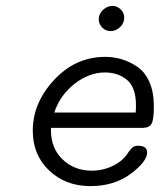

<svg xmlns="http://www.w3.org/2000/svg" viewBox="-20 -631 565 655"><path d="M91.8 -185.1Q91.8 -280.3 164.8 -358.6Q237.8 -437 338.9 -437Q367.7 -437 394.8 -429Q421.9 -420.9 448 -403.6Q474.1 -386.2 489.5 -351.6Q504.9 -316.9 504.9 -269Q504.9 -222.2 496.8 -208.5Q488.8 -194.8 466.8 -194.8H153.8V-187Q153.8 -125 193.8 -86.9Q233.9 -48.8 293 -48.8Q332 -48.8 366.5 -65.9Q400.9 -83 418.9 -112.8Q431.2 -130.9 441.9 -132.8Q445.8 -133.8 451.2 -133.8Q481.9 -133.8 481.9 -110.8Q481.9 -80.1 426 -38.1Q370.1 3.9 288.1 3.9Q204.1 3.9 147.9 -49.1Q91.8 -102.1 91.8 -185.1ZM165 -247.1H442.9Q443.8 -255.9 443.8 -272Q443.8 -333 413.3 -358.4Q382.8 -383.8 337.9 -383.8Q284.7 -383.8 235.4 -345.9Q186 -308.1 165 -247.1ZM316.9 -564.9Q316.9 -584 331.5 -597.4Q346.2 -610.8 363 -610.8Q379.9 -610.8 391.8 -598.9Q403.8 -586.9 403.8 -570.8Q403.8 -551.8 389.4 -538.3Q375 -524.9 357.9 -524.9Q340.8 -524.9 328.9 -536.9Q316.9 -548.8 316.9 -564.9Z"/></svg>

Font: CMU Typewriter Text
Style: LightOblique
Weight: 200
Italic angle: -9.46001°
Version: Version 0.7.0